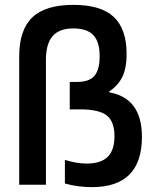

<svg xmlns="http://www.w3.org/2000/svg" viewBox="-20 -760 640 790"><path d="M358 10Q333 10 304 6.5Q275 3 247 -5V-102Q297 -87 336 -87Q395 -87 423 -114.5Q451 -142 451 -200Q451 -260 419 -285Q387 -310 310 -310H267V-423H299Q347 -423 368.5 -448Q390 -473 390 -529Q390 -588 364 -615.5Q338 -643 282 -643Q224 -643 196.5 -611.5Q169 -580 169 -513V0H59V-528Q59 -637 113 -688.5Q167 -740 282 -740Q395 -740 448 -690.5Q501 -641 501 -537Q501 -482 484.5 -446Q468 -410 430 -384V-380Q564 -356 564 -197Q564 10 358 10Z"/></svg>

Font: M PLUS Code Latin 60 Medium
Style: Regular
Weight: 500
Width: 7
Monospace: yes
Designer: Coji Morishita
Foundry: UNDERFOREST DESIGN
Version: Version 1.005; ttfautohint (v1.8.3)